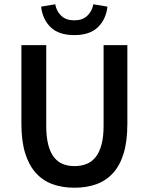

<svg xmlns="http://www.w3.org/2000/svg" viewBox="-20 -865 695 897"><path d="M328 12Q271 12 225.5 -4.5Q180 -21 147.5 -57Q115 -93 97.5 -149.5Q80 -206 80 -287V-654H196V-278Q196 -225 205.5 -188.5Q215 -152 232.5 -130Q250 -108 274 -98.5Q298 -89 328 -89Q358 -89 383 -98.5Q408 -108 426 -130Q444 -152 454 -188.5Q464 -225 464 -278V-654H575V-287Q575 -206 558 -149.5Q541 -93 508.5 -57Q476 -21 430.5 -4.5Q385 12 328 12ZM327 -701Q255 -701 217 -737.5Q179 -774 172 -834L238 -845Q244 -812 266.5 -791Q289 -770 327 -770Q365 -770 387.5 -791Q410 -812 416 -845L482 -834Q475 -774 437 -737.5Q399 -701 327 -701Z"/></svg>

Font: CV Source Sans Light
Style: Bold
Weight: 600
Designer: Paul D. Hunt
Foundry: Adobe Systems Incorporated
Version: Version 3.001